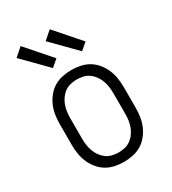

<svg xmlns="http://www.w3.org/2000/svg" viewBox="-186 -862 872 971"><g transform="rotate(-30 250.0 -376.5)"><path d="M250 8Q224 8 197.5 2.5Q171 -3 148.5 -16.5Q126 -30 109 -51Q92 -72 81.5 -96.5Q71 -121 67 -147.5Q63 -174 63 -200V-320Q63 -346 67 -372.5Q71 -399 81.5 -423.5Q92 -448 109 -469Q126 -490 148.5 -503.5Q171 -517 197.5 -522.5Q224 -528 250 -528Q276 -528 302.5 -522.5Q329 -517 351.5 -503.5Q374 -490 391 -469Q408 -448 418.5 -423.5Q429 -399 433 -372.5Q437 -346 437 -320V-200Q437 -174 433 -147.5Q429 -121 418.5 -96.5Q408 -72 391 -51Q374 -30 351.5 -16.5Q329 -3 302.5 2.5Q276 8 250 8ZM250 -47Q269 -47 287.5 -51.5Q306 -56 321 -67Q336 -78 347 -93.5Q358 -109 364.5 -126.5Q371 -144 373.5 -162.5Q376 -181 376 -200V-320Q376 -339 373.5 -357.5Q371 -376 364.5 -393.5Q358 -411 347 -426.5Q336 -442 321 -453Q306 -464 287.5 -468.5Q269 -473 250 -473Q231 -473 212.5 -468.5Q194 -464 179 -453Q164 -442 153 -426.5Q142 -411 135.5 -393.5Q129 -376 126.5 -357.5Q124 -339 124 -320V-200Q124 -181 126.5 -162.5Q129 -144 135.5 -126.5Q142 -109 153 -93.5Q164 -78 179 -67Q194 -56 212.5 -51.5Q231 -47 250 -47ZM345 -583 211 -719 259 -761 385 -617ZM175 -583 41 -719 89 -761 215 -617Z"/></g></svg>

Font: Iosevka Curly Slab Light
Style: Regular
Weight: 300
Monospace: yes
Designer: Belleve Invis
Foundry: Belleve Invis
Version: Version 22.1.2; ttfautohint (v1.8.4)